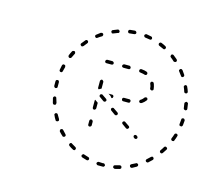

<svg xmlns="http://www.w3.org/2000/svg" viewBox="-88 -693 917 811"><g transform="rotate(15 370.5 -288.0)"><path d="M403 -8Q400 -8 398 -6Q395 -4 395 -1Q395 0 395 2Q396 3 397 4Q398 5 399 6Q400 7 402 7Q412 7 423 7H424Q426 7 427 7Q428 6 429 5Q430 4 431 3Q432 1 432 0Q432 -3 429 -5Q427 -8 424 -8L423 -7Q413 -7 403 -8ZM470 -11Q469 -10 468 -9Q467 -8 467 -6Q467 -5 467 -3Q467 0 470 1Q473 3 476 3Q486 1 496 -2Q499 -3 501 -6Q502 -8 501 -11Q501 -13 500 -14Q499 -15 498 -16Q497 -17 495 -17Q494 -17 492 -17Q483 -14 473 -12Q471 -12 470 -11ZM333 -23Q331 -23 330 -22Q329 -21 328 -20Q327 -19 326 -18Q325 -15 326 -12Q328 -9 331 -8Q341 -5 351 -2Q354 -1 357 -3Q359 -4 360 -7Q360 -9 360 -10Q360 -12 359 -13Q359 -14 357 -15Q356 -16 355 -16Q345 -19 336 -22Q334 -23 333 -23ZM536 -32Q535 -31 534 -30Q534 -28 534 -27Q534 -25 535 -24Q536 -21 539 -20Q542 -19 545 -20Q554 -25 563 -30Q565 -31 565 -32Q566 -33 567 -35Q567 -36 567 -38Q567 -39 566 -41Q564 -43 561 -44Q558 -45 556 -43Q547 -38 538 -34Q537 -33 536 -32ZM269 -55Q266 -54 264 -51Q263 -50 263 -49Q262 -47 263 -46Q263 -44 264 -43Q265 -42 266 -41Q274 -35 284 -30Q285 -29 286 -29Q288 -29 289 -29Q291 -29 292 -30Q293 -31 294 -33Q295 -35 295 -38Q294 -41 291 -43Q282 -48 274 -53Q272 -55 269 -55ZM594 -70Q593 -68 593 -67Q593 -65 593 -64Q594 -62 595 -61Q597 -59 600 -59Q603 -58 605 -60Q613 -67 621 -75Q623 -77 623 -80Q623 -83 621 -85Q620 -86 619 -87Q617 -88 616 -88Q614 -88 613 -87Q611 -86 610 -85Q603 -78 596 -72Q595 -71 594 -70ZM220 -101Q219 -102 218 -102Q216 -102 215 -101Q213 -101 212 -100Q210 -98 210 -95Q209 -92 211 -89Q218 -81 226 -74Q227 -73 228 -72Q230 -72 231 -72Q233 -72 234 -72Q235 -73 236 -74Q239 -76 239 -79Q239 -82 236 -85Q229 -92 223 -99Q222 -100 220 -101ZM641 -117Q641 -114 644 -113Q646 -111 649 -111Q652 -112 654 -114Q660 -123 666 -132Q666 -133 667 -135Q667 -136 667 -138Q666 -139 665 -140Q664 -142 663 -142Q660 -144 657 -143Q654 -142 653 -140Q648 -131 642 -123Q640 -120 641 -117ZM180 -160Q177 -161 174 -160Q171 -158 170 -155Q169 -152 171 -150Q175 -140 181 -131Q182 -128 185 -128Q189 -127 191 -129Q194 -130 195 -133Q195 -136 194 -139Q189 -147 184 -156Q183 -159 180 -160ZM321 -144Q323 -142 326 -142Q329 -142 331 -144Q334 -146 334 -149V-165Q334 -168 331 -171Q329 -173 326 -173Q323 -173 321 -171Q319 -168 319 -165V-149Q319 -146 321 -144ZM528 -142Q531 -142 533 -145Q534 -146 534 -147Q535 -149 534 -150Q534 -152 533 -153Q532 -154 531 -155L528 -157Q526 -159 523 -158Q520 -158 518 -155Q517 -154 517 -153Q516 -151 517 -150Q517 -148 518 -147Q519 -146 520 -145L523 -143Q525 -141 528 -142ZM483 -174Q486 -174 487 -177Q488 -178 489 -180Q489 -181 489 -182Q488 -184 488 -185Q487 -186 486 -187L467 -200Q465 -202 462 -201Q459 -201 457 -198Q456 -197 456 -196Q455 -194 456 -193Q456 -191 457 -190Q458 -189 459 -188L477 -175Q480 -173 483 -174ZM674 -178Q676 -175 679 -174Q680 -174 681 -174Q683 -174 684 -174Q686 -175 687 -176Q688 -177 688 -179Q692 -188 695 -199Q696 -201 695 -204Q693 -207 690 -208Q689 -208 687 -208Q686 -208 684 -207Q683 -207 682 -205Q681 -204 681 -203Q678 -193 674 -184Q673 -181 674 -178ZM157 -226Q154 -228 151 -227Q148 -226 147 -223Q145 -221 146 -218Q148 -208 151 -198Q152 -195 155 -193Q158 -192 161 -193Q164 -193 165 -196Q166 -199 166 -202Q163 -211 160 -221Q160 -224 157 -226ZM321 -218Q323 -216 326 -216Q329 -216 331 -218Q334 -221 334 -224V-248L324 -255Q322 -256 321 -258Q320 -257 319 -255Q319 -254 319 -252V-224Q319 -221 321 -218ZM422 -217Q425 -217 426 -220Q427 -221 428 -222Q428 -224 428 -225Q427 -227 427 -228Q426 -229 425 -230L406 -243Q404 -245 401 -244Q398 -244 396 -241Q395 -240 395 -239Q394 -237 395 -236Q395 -234 396 -233Q397 -232 398 -231L416 -218Q419 -216 422 -217ZM691 -248Q692 -247 692 -245Q693 -244 695 -244Q696 -243 697 -243Q701 -242 703 -244Q705 -246 706 -249Q707 -260 708 -270Q708 -273 706 -275Q704 -278 701 -278Q699 -278 698 -278Q696 -277 695 -276Q694 -275 693 -274Q693 -272 693 -271Q692 -261 691 -251Q691 -249 691 -248ZM361 -260Q364 -260 365 -263Q367 -265 367 -268Q366 -271 364 -273L345 -286Q343 -288 340 -287Q337 -287 335 -284Q333 -282 334 -278Q334 -275 337 -274L355 -261Q358 -259 361 -260ZM153 -288V-290Q153 -291 152 -293Q152 -294 151 -295Q150 -296 148 -297Q147 -297 145 -297Q142 -297 140 -295Q138 -293 138 -290V-288Q138 -278 138 -269Q139 -266 141 -264Q143 -262 146 -262Q148 -262 149 -263Q150 -263 151 -264Q152 -266 153 -267Q153 -268 153 -270Q153 -279 153 -288ZM456 -297H436Q433 -297 431 -295Q429 -293 429 -290Q429 -287 431 -284Q433 -282 436 -282H456H459Q462 -282 464 -284Q466 -287 466 -290Q466 -293 464 -295Q462 -297 459 -297ZM389 -295Q391 -293 391 -290Q391 -287 390 -285Q388 -283 385 -282Q385 -283 384 -283Q381 -288 377 -291L368 -297H384Q387 -297 389 -295ZM505 -307Q502 -306 502 -303Q501 -300 502 -297Q503 -296 504 -295Q506 -294 507 -294Q509 -293 510 -294Q512 -294 513 -295Q514 -295 515 -296Q524 -302 531 -311Q533 -314 533 -317Q532 -320 530 -322Q529 -323 527 -323Q526 -323 524 -323Q523 -323 522 -322Q520 -322 519 -320Q514 -313 507 -308Q506 -308 505 -307ZM319 -311V-339Q319 -342 321 -344Q323 -347 326 -347Q329 -347 331 -344Q334 -342 334 -339V-311Q334 -310 333 -310Q333 -309 333 -309Q329 -308 325 -305Q324 -304 323 -304Q321 -305 320 -307Q319 -308 319 -311ZM692 -317Q693 -316 694 -315Q695 -314 697 -314Q698 -313 700 -313Q703 -314 705 -316Q707 -319 706 -322Q705 -332 703 -343Q703 -346 700 -347Q697 -349 694 -349Q693 -348 692 -347Q690 -347 690 -345Q689 -344 688 -343Q688 -341 688 -340Q690 -330 691 -320Q692 -319 692 -317ZM161 -364Q159 -367 156 -367Q153 -368 151 -367Q148 -365 147 -362Q145 -352 143 -342Q142 -338 144 -336Q146 -333 149 -333Q152 -332 154 -334Q157 -336 157 -339Q159 -349 162 -358Q162 -361 161 -364ZM532 -364Q532 -363 533 -361Q534 -360 535 -359Q536 -358 538 -358Q539 -357 540 -357Q544 -358 546 -360Q548 -362 547 -366Q546 -375 543 -384Q542 -387 541 -389Q540 -392 537 -393Q534 -394 531 -393Q530 -393 529 -392Q528 -390 527 -389Q527 -388 527 -386Q527 -385 527 -383Q528 -381 529 -379Q532 -372 532 -364ZM679 -383Q682 -382 685 -383Q688 -384 689 -387Q690 -390 689 -392Q686 -402 681 -412Q681 -413 680 -414Q679 -415 677 -416Q676 -416 674 -416Q673 -416 671 -416Q669 -414 668 -411Q666 -409 668 -406Q672 -397 675 -387Q676 -384 679 -383ZM187 -428Q186 -431 184 -433Q181 -434 178 -433Q175 -433 173 -430Q168 -421 164 -411Q163 -408 164 -405Q165 -402 168 -401Q169 -400 171 -400Q172 -400 174 -401Q175 -401 176 -402Q177 -403 178 -405Q182 -414 187 -423Q188 -425 187 -428ZM494 -414Q497 -413 500 -414Q503 -415 504 -418Q505 -421 504 -424Q502 -427 500 -428Q495 -430 490 -431Q484 -432 476 -433Q473 -433 470 -431Q468 -429 468 -426Q467 -423 469 -421Q471 -418 475 -418Q481 -417 487 -416Q491 -415 494 -414ZM354 -421Q356 -423 356 -426Q356 -429 354 -431Q351 -434 348 -434H326Q323 -434 321 -431Q319 -429 319 -426Q319 -423 321 -421Q323 -419 326 -419H348Q351 -419 354 -421ZM428 -421Q430 -423 430 -426Q430 -429 428 -431Q426 -434 423 -434H401Q398 -434 395 -431Q393 -429 393 -426Q393 -423 395 -421Q398 -419 401 -419H423Q426 -419 428 -421ZM646 -447Q647 -446 648 -445Q650 -445 651 -445Q653 -446 654 -447Q657 -448 657 -451Q658 -454 656 -457Q650 -466 644 -474Q643 -475 641 -476Q640 -477 639 -477Q637 -477 636 -477Q634 -476 633 -475Q631 -473 630 -470Q630 -467 632 -465Q638 -457 644 -449Q645 -447 646 -447ZM228 -482Q228 -483 228 -485Q228 -486 228 -487Q227 -489 226 -490Q224 -492 220 -492Q217 -492 215 -489Q208 -481 202 -473Q200 -471 200 -468Q201 -465 203 -463Q204 -462 206 -461Q207 -461 209 -461Q210 -461 211 -462Q213 -463 214 -464Q220 -472 226 -479Q227 -480 228 -482ZM601 -499Q602 -498 604 -499Q605 -499 606 -499Q608 -500 609 -501Q611 -503 611 -506Q610 -510 608 -512Q600 -519 592 -525Q590 -527 586 -527Q583 -526 581 -524Q580 -521 580 -518Q580 -515 583 -513Q591 -507 598 -500Q599 -499 601 -499ZM281 -526Q281 -528 282 -529Q282 -530 282 -532Q282 -533 281 -535Q279 -537 276 -538Q273 -538 270 -537Q262 -531 253 -524Q251 -523 250 -519Q250 -516 252 -514Q254 -511 257 -511Q260 -511 262 -513Q270 -519 279 -524Q280 -525 281 -526ZM547 -539Q550 -540 551 -543Q553 -546 552 -548Q551 -551 548 -553Q539 -558 529 -562Q526 -563 523 -562Q521 -561 519 -558Q518 -555 519 -552Q520 -549 523 -548Q532 -544 541 -540Q544 -538 547 -539ZM343 -556Q344 -557 345 -558Q345 -560 345 -561Q346 -563 345 -564Q344 -567 341 -568Q339 -570 336 -569Q326 -565 316 -561Q313 -560 312 -557Q311 -554 312 -552Q313 -550 314 -549Q315 -548 316 -547Q317 -547 319 -547Q320 -547 322 -548Q331 -551 340 -555Q342 -555 343 -556ZM482 -564Q485 -565 485 -568Q486 -570 485 -571Q485 -573 484 -574Q484 -575 482 -576Q481 -577 480 -577Q469 -579 459 -581Q457 -581 456 -581Q455 -580 453 -579Q452 -578 451 -577Q451 -576 450 -574Q450 -571 452 -569Q454 -566 457 -566Q467 -565 477 -563Q480 -562 482 -564ZM411 -569Q412 -569 413 -570Q414 -571 415 -573Q415 -574 415 -576Q415 -579 412 -581Q410 -583 407 -583Q397 -582 386 -581Q385 -581 383 -580Q382 -579 381 -578Q380 -577 380 -575Q379 -574 380 -572Q380 -569 383 -567Q385 -565 388 -566Q398 -567 408 -568Q409 -568 411 -569Z"/></g></svg>

Font: FRB American Cursive Dashed Extralight
Style: Italic
Weight: 200
Italic angle: -25°
Version: Version 2.0;Modular Font Editor K font №1